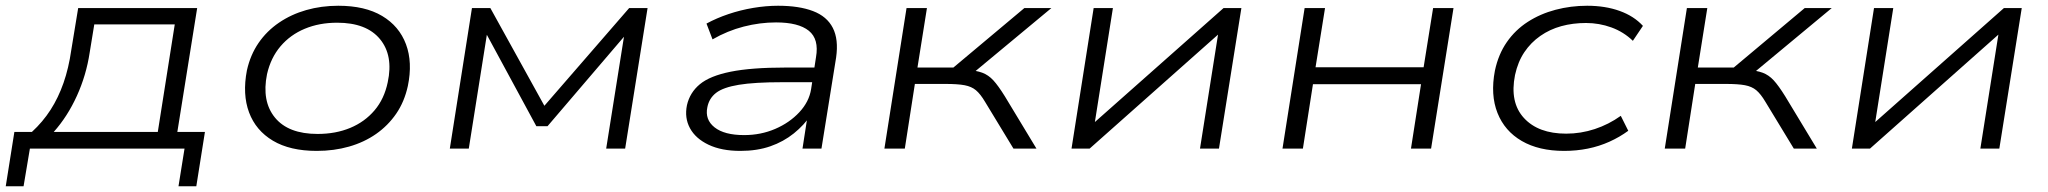

<svg xmlns="http://www.w3.org/2000/svg" viewBox="-43 -517 7125 668"><path d="M-23 131 7 -58H68Q106 -93 133 -135Q160 -177 178 -228.5Q196 -280 205 -343L229 -489H643L574 -58H670L640 131H578L599 0H61L39 131ZM144 -58H506L565 -432H285L269 -334Q257 -255 224.5 -183.5Q192 -112 144 -58Z M1059 8Q966 8 906.5 -27.5Q847 -63 823.5 -126Q800 -189 816 -272Q828 -326 856.5 -367.5Q885 -409 927.5 -438Q970 -467 1022.5 -482Q1075 -497 1134 -497Q1227 -497 1286.5 -461.5Q1346 -426 1369.5 -363Q1393 -300 1376 -218Q1364 -163 1335.5 -121.5Q1307 -80 1265.5 -51Q1224 -22 1171.5 -7Q1119 8 1059 8ZM1062 -51Q1125 -51 1175.5 -72Q1226 -93 1260 -133Q1294 -173 1306 -231Q1326 -324 1279 -381Q1232 -438 1130 -438Q1068 -438 1017.5 -417Q967 -396 933 -356Q899 -316 886 -259Q867 -165 913.5 -108Q960 -51 1062 -51Z M1522 0 1599 -489H1663L1851 -149L2146 -489H2210L2132 0H2066L2132 -415H2150L1862 -78H1823L1640 -416H1654L1588 0Z M2533 8Q2467 8 2422 -13.5Q2377 -35 2357.5 -71Q2338 -107 2347 -151Q2357 -195 2392 -224Q2427 -253 2499 -267.5Q2571 -282 2690 -282H2807L2799 -231H2679Q2582 -231 2527.5 -222Q2473 -213 2448.5 -194Q2424 -175 2418 -144Q2409 -101 2443 -74Q2477 -47 2546 -47Q2604 -47 2654 -68.5Q2704 -90 2738 -126.5Q2772 -163 2779 -207L2796 -318Q2807 -381 2771 -410Q2735 -439 2657 -439Q2601 -439 2544.5 -424.5Q2488 -410 2436 -380L2415 -435Q2450 -454 2491.5 -468Q2533 -482 2577.5 -489.5Q2622 -497 2664 -497Q2737 -497 2785.5 -478.5Q2834 -460 2854.5 -420Q2875 -380 2866 -317L2815 0H2749L2767 -116L2778 -117Q2755 -82 2719 -53Q2683 -24 2637 -8Q2591 8 2533 8Z M3034 0 3111 -489H3182L3149 -282H3274L3521 -489H3615L3332 -254L3315 -275Q3353 -272 3374.5 -264Q3396 -256 3413 -237.5Q3430 -219 3453 -182L3563 0H3483L3384 -163Q3368 -190 3352.5 -203Q3337 -216 3313 -220.5Q3289 -225 3246 -225H3140L3105 0Z M3685 0 3762 -489H3829L3764 -78H3750L4214 -489H4276L4198 0H4132L4197 -411H4211L3748 0Z M4419 0 4496 -489H4567L4534 -283H4910L4943 -489H5014L4936 0H4866L4901 -224H4525L4490 0Z M5399 8Q5311 8 5251.5 -26.5Q5192 -61 5167 -124Q5142 -187 5158 -271Q5170 -328 5199.5 -370.5Q5229 -413 5272.5 -441Q5316 -469 5369 -483Q5422 -497 5479 -497Q5542 -497 5592 -479Q5642 -461 5673 -427L5638 -375Q5606 -406 5563.5 -421.5Q5521 -437 5475 -437Q5429 -437 5389 -426Q5349 -415 5316 -392Q5283 -369 5260.5 -335.5Q5238 -302 5228 -256Q5209 -161 5259 -106.5Q5309 -52 5406 -52Q5457 -52 5505.5 -68Q5554 -84 5596 -114L5622 -62Q5592 -40 5556.5 -24Q5521 -8 5481.5 0Q5442 8 5399 8Z M5749 0 5826 -489H5897L5864 -282H5989L6236 -489H6330L6047 -254L6030 -275Q6068 -272 6089.5 -264Q6111 -256 6128 -237.5Q6145 -219 6168 -182L6278 0H6198L6099 -163Q6083 -190 6067.5 -203Q6052 -216 6028 -220.5Q6004 -225 5961 -225H5855L5820 0Z M6400 0 6477 -489H6544L6479 -78H6465L6929 -489H6991L6913 0H6847L6912 -411H6926L6463 0Z"/></svg>

Font: Nunito Sans 10pt Expanded Light
Style: Italic
Weight: 300
Width: 7
Italic angle: -9°
Designer: Vernon Adams
Foundry: Vernon Adams
Version: Version 3.101;gftools[0.9.27]